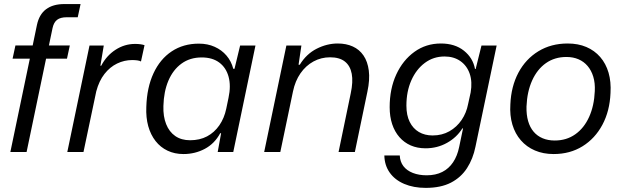

<svg xmlns="http://www.w3.org/2000/svg" viewBox="-20 -749 3074 946"><path d="M31 0 127 -460H42L56 -525H141L162 -626Q173 -678 207 -703.5Q241 -729 297 -729H377L363 -664H309Q278 -664 261.5 -651.5Q245 -639 239 -611L221 -525H324L310 -460H207L111 0Z M311.6 0 421 -524.7H491.3L474.6 -425.1H478.7Q504.4 -474.6 549 -503.6Q593.6 -532.6 645.7 -532.6Q660.3 -532.6 672.4 -530.9Q684.6 -529.1 692.1 -526.4L674.6 -446.1Q667.9 -450.1 655.9 -451.6Q644 -453.1 631.3 -453.1Q592.4 -453.1 557 -436Q521.6 -418.9 494.8 -384.7Q468 -350.6 454.3 -298.9L391.3 0Z M884.1 10Q840.4 10 805.6 -6.6Q770.7 -23.1 746.5 -54Q722.3 -84.9 710.4 -127.4Q698.6 -169.9 700.9 -222.4Q703.7 -317.6 736.2 -387.7Q768.7 -457.9 826 -495.9Q883.3 -534 960 -534Q1002.9 -534 1037.6 -518.4Q1072.3 -502.9 1096 -475.1Q1119.7 -447.4 1129.4 -409.9H1135.4L1163.1 -524.7H1238.7L1129.3 0H1052.6L1069.4 -92.4L1065 -92.7Q1037.4 -41.3 989.1 -15.6Q940.9 10 884.1 10ZM916.6 -58Q964.1 -58 1000.2 -77.1Q1036.3 -96.3 1060.7 -131.6Q1085.1 -167 1094.7 -213.1L1105.9 -267Q1118.6 -326.1 1106.2 -371.1Q1093.9 -416 1060.1 -441Q1026.3 -466 973.9 -466Q916 -466 874.3 -435.6Q832.6 -405.3 809.7 -351.5Q786.9 -297.7 785.1 -226.7Q783.4 -175.6 798.6 -137.4Q813.7 -99.3 843.7 -78.6Q873.7 -58 916.6 -58Z M1281.6 0 1391 -524.7H1465L1451 -429.9H1456.9Q1489.4 -483.1 1540.2 -508.9Q1591 -534.7 1644.3 -534.7Q1685.6 -534.7 1718.1 -520Q1750.7 -505.3 1771 -475.6Q1791.3 -446 1797.1 -401.5Q1803 -357 1790.1 -296.7L1728.4 0H1648.1L1708.1 -289.1Q1720.4 -346.3 1713 -385.6Q1705.6 -425 1679.1 -445.9Q1652.7 -466.7 1606.4 -466.7Q1562.3 -466.7 1524.4 -446.1Q1486.6 -425.4 1460.4 -387.7Q1434.3 -350 1423.6 -298.7L1361.1 0Z M2077.3 176.7Q2017.6 176.7 1971.6 157.1Q1925.7 137.6 1900.1 101.4Q1874.6 65.3 1873.7 17H1949.7Q1951 47.7 1967.6 69.6Q1984.3 91.4 2014.2 103.1Q2044.1 114.7 2082 114.7Q2126.6 114.7 2159.1 98.2Q2191.6 81.7 2212.4 50.5Q2233.3 19.3 2242.3 -24.6L2261.4 -116.3H2258Q2230.6 -72.1 2182.6 -45.2Q2134.6 -18.3 2076.9 -18.3Q2036.3 -18.3 2003.8 -32.4Q1971.3 -46.6 1947.9 -73.4Q1924.6 -100.1 1912.2 -137.4Q1899.9 -174.7 1899.9 -221Q1899.9 -311.4 1932.5 -382.1Q1965.1 -452.7 2022.1 -493.7Q2079 -534.7 2152.3 -534.7Q2221.4 -534.7 2265.9 -499.1Q2310.3 -463.6 2320.4 -409.1H2323.6L2352.3 -524.7H2427L2322.6 -25.9Q2310.7 33.3 2281.2 79.1Q2251.7 125 2201.8 150.9Q2151.9 176.7 2077.3 176.7ZM2111.6 -81.6Q2157.9 -81.6 2194.2 -102.2Q2230.6 -122.9 2254.4 -157.9Q2278.1 -192.9 2286.3 -235.9L2298.9 -293.3Q2308 -346 2294.2 -385.9Q2280.4 -425.7 2248.1 -448.2Q2215.9 -470.7 2170.3 -470.7Q2115.6 -470.7 2073.2 -439.1Q2030.9 -407.6 2006.6 -352.9Q1982.4 -298.3 1982.4 -228.6Q1982.4 -181 1998.7 -148.3Q2015 -115.6 2043.9 -98.6Q2072.9 -81.6 2111.6 -81.6Z M2707.6 10Q2656.4 10 2615.6 -7.6Q2574.7 -25.1 2546.4 -57.6Q2518 -90 2504.6 -135Q2491.1 -180 2494.6 -234.9Q2498.3 -323 2534.1 -390.6Q2570 -458.1 2632.6 -496.4Q2695.3 -534.7 2777.1 -534.7Q2828.3 -534.7 2868.8 -517.5Q2909.3 -500.3 2937.3 -468Q2965.3 -435.7 2978.4 -390.9Q2991.4 -346 2988 -290.4Q2984.3 -202 2948.1 -134.3Q2911.9 -66.6 2850.2 -28.3Q2788.6 10 2707.6 10ZM2713.3 -56.7Q2771.3 -56.7 2814.6 -87.4Q2857.9 -118 2882.7 -173Q2907.6 -228 2910.6 -300.1Q2912.6 -339.9 2903.1 -371.1Q2893.6 -402.3 2875.1 -423.9Q2856.6 -445.6 2830.4 -456.9Q2804.1 -468.3 2770.7 -468.3Q2713 -468.3 2669.9 -438Q2626.9 -407.7 2602 -352.7Q2577.1 -297.7 2574.1 -224.1Q2573.1 -183.7 2582.1 -152.5Q2591.1 -121.3 2609.3 -100Q2627.4 -78.7 2653.8 -67.7Q2680.1 -56.7 2713.3 -56.7Z"/></svg>

Font: Mona Sans
Style: Italic
Weight: 200
Italic angle: -11.6951°
Designer: Deni Anggara
Foundry: GitHub
Version: Version 2.000